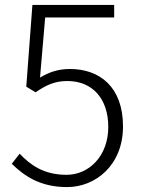

<svg xmlns="http://www.w3.org/2000/svg" viewBox="-20 -749 575 782"><path d="M253 13C369 13 481 -76 481 -234C481 -396 385 -468 265 -468C215 -468 178 -454 143 -433L164 -678H445V-729H112L87 -396L125 -373C166 -401 201 -419 254 -419C356 -419 421 -348 421 -232C421 -114 343 -37 251 -37C156 -37 102 -79 60 -123L28 -82C75 -36 140 13 253 13Z"/></svg>

Font: Noto Sans CJK Light
Style: Regular
Weight: 300
Designer: Ryoko NISHIZUKA (kana & ideographs); Paul D. Hunt (Latin, Greek & Cyrillic); Wenlong ZHANG (bopomofo); Sandoll Communica
Foundry: Adobe Systems Incorporated
Version: Version 1.000;PS 1;hotconv 1.0.78;makeotf.lib2.5.61930